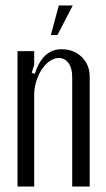

<svg xmlns="http://www.w3.org/2000/svg" viewBox="-20 -682 387 702"><path d="M107 -412Q136 -502 205 -502Q250 -502 279 -473.5Q308 -445 308 -401V0H244V-400Q244 -433 230.5 -451.5Q217 -470 195 -470Q178 -470 161.5 -458.5Q145 -447 132.5 -428Q120 -409 112.5 -384.5Q105 -360 105 -335V0H44V-495H105V-445L96 -416ZM166 -554 195 -662H246L190 -554Z"/></svg>

Font: Moniqa Paragraph
Style: Regular
Weight: 400
Designer: Rajesh Rajput
Foundry: Rajesh Rajput
Version: Version 1.000